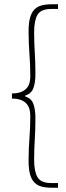

<svg xmlns="http://www.w3.org/2000/svg" viewBox="-20 -728 310 900"><path d="M222 152Q195 152 174.5 146.5Q154 141 140.5 126.5Q127 112 120.5 88Q114 64 114 26Q114 -30 118 -80.5Q122 -131 122 -184Q122 -200 118.5 -214.5Q115 -229 105.5 -240.5Q96 -252 79 -259Q62 -266 36 -266V-290Q62 -290 79 -297Q96 -304 105.5 -315Q115 -326 118.5 -340.5Q122 -355 122 -370Q122 -424 118 -475Q114 -526 114 -582Q114 -619 120.5 -643.5Q127 -668 140.5 -682.5Q154 -697 174.5 -702.5Q195 -708 222 -708H252V-686H220Q172 -686 156 -659Q140 -632 140 -578Q140 -528 143 -483Q146 -438 146 -382Q146 -340 136.5 -314.5Q127 -289 98 -280V-276Q127 -267 136.5 -241Q146 -215 146 -174Q146 -118 143 -73Q140 -28 140 22Q140 76 156 103Q172 130 220 130H252V152Z"/></svg>

Font: TypoPRO Source Sans Pro
Style: Regular
Weight: 200
Designer: Paul D. Hunt
Foundry: Adobe Systems Incorporated
Version: Version 2.020;PS 2.000;hotconv 1.0.86;makeotf.lib2.5.63406